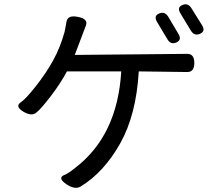

<svg xmlns="http://www.w3.org/2000/svg" viewBox="-20 -842 1040 909"><path d="M733 -778Q760 -790 777 -762L825 -681Q842 -653 815 -641Q788 -629 772 -657L723 -739Q707 -767 733 -778ZM843 -818Q870 -830 887 -802L937 -722Q954 -694 927 -682Q900 -670 883 -698L834 -779Q817 -807 843 -818ZM349 -762Q398 -753 387 -722L334 -582L867 -587Q900 -587 900 -544Q900 -501 867 -501L637 -504Q625 -298 549 -163Q473 -28 365 39Q337 59 294 30Q252 1 283 -13Q298 -17 333 -45Q536 -198 554 -504H297Q266 -446 219 -385Q173 -325 152 -309Q131 -290 91 -313Q52 -337 75 -355Q101 -372 149 -433Q198 -495 231 -555Q265 -616 286 -692L295 -740Q301 -772 349 -762Z"/></svg>

Font: Swei Gothic CJK TC Regular
Style: Regular
Weight: 400
Version: Version 2.129